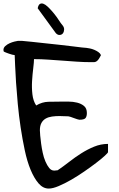

<svg xmlns="http://www.w3.org/2000/svg" viewBox="-22 -1095 690 1117"><path d="M63.5 -774.4Q58.6 -774.4 49.3 -776.9Q40 -779.3 30.3 -782.7Q20.5 -786.1 11.7 -789.6Q2.9 -793 0 -794.9Q-1 -796.9 -1 -798.8Q-2 -800.8 -2 -803.7Q-2 -817.4 8.8 -827.1Q19.5 -836.9 33.7 -843.3Q47.9 -849.6 61.5 -853Q75.2 -856.4 83 -857.4H94.7H104.5Q127.9 -855.5 164.1 -851.6Q200.2 -847.7 240.7 -843.3Q281.2 -838.9 322.8 -834.5Q364.3 -830.1 397.9 -825.7Q431.6 -821.3 454.6 -818.8Q477.5 -816.4 481.4 -816.4Q489.3 -815.4 501.5 -813Q513.7 -810.5 526.4 -805.2Q539.1 -799.8 549.8 -792.5Q560.5 -785.2 565.4 -774.4Q557.6 -758.8 551.8 -750.5Q545.9 -742.2 539.1 -737.8Q532.2 -733.4 524.9 -733.4Q517.6 -733.4 506.8 -733.4Q465.8 -733.4 424.3 -736.3Q382.8 -739.3 341.8 -742.2Q300.8 -745.1 259.3 -748Q217.8 -751 175.8 -751Q175.8 -733.4 171.4 -698.2Q167 -663.1 164.6 -624Q162.1 -585 166.5 -546.4Q170.9 -507.8 188.5 -481.4Q222.7 -502 259.8 -502.9Q296.9 -503.9 335 -503.9Q351.6 -503.9 377 -503.9Q402.3 -503.9 426.3 -498Q450.2 -492.2 466.8 -478.5Q483.4 -464.8 483.4 -437.5Q483.4 -418 475.6 -408.2Q467.8 -398.4 439.5 -398.4Q436.5 -398.4 427.2 -401.4Q418 -404.3 407.7 -408.2Q397.5 -412.1 388.7 -415Q379.9 -418 377 -418Q376 -418 369.6 -418.5Q363.3 -418.9 354.5 -418.9Q345.7 -418.9 337.4 -419.4Q329.1 -419.9 324.2 -419.9Q301.8 -419.9 280.8 -417Q259.8 -414.1 244.1 -405.3Q228.5 -396.5 219.2 -379.9Q210 -363.3 210 -336.9Q210 -328.1 211.9 -306.6Q213.9 -285.2 217.3 -259.3Q220.7 -233.4 226.6 -206.1Q232.4 -178.7 242.2 -155.8Q252 -132.8 264.2 -117.7Q276.4 -102.5 293.9 -102.5Q295.9 -102.5 303.7 -103.5Q311.5 -104.5 313.5 -104.5Q346.7 -127 380.4 -153.3Q414.1 -179.7 450.2 -202.6Q486.3 -225.6 525.4 -241.7Q564.5 -257.8 606.4 -257.8V-210Q606.4 -206.1 587.4 -188.5Q568.4 -170.9 537.6 -147.5Q506.8 -124 468.8 -97.7Q430.7 -71.3 392.6 -49.3Q354.5 -27.3 319.8 -12.7Q285.2 2 261.7 2Q228.5 2 202.6 -27.8Q176.8 -57.6 156.2 -106.9Q135.7 -156.2 122.1 -220.7Q108.4 -285.2 98.1 -353.5Q87.9 -421.9 81.5 -489.7Q75.2 -557.6 71.3 -615.2Q67.4 -672.9 65.9 -715.3Q64.5 -757.8 63.5 -774.4ZM197.3 -1046.9Q201.2 -1066.4 210 -1071.8Q218.8 -1077.1 230 -1073.2Q241.2 -1069.3 254.4 -1057.1Q267.6 -1044.9 281.2 -1029.3Q294.9 -1013.7 307.6 -996.1Q320.3 -978.5 330.1 -962.9Q331.1 -961.9 334.5 -957Q337.9 -952.1 340.8 -949.2Q351.6 -936.5 351.1 -923.3Q350.6 -910.2 344.2 -901.4Q337.9 -892.6 325.7 -891.6Q313.5 -890.6 302.7 -902.3Z"/></svg>

Font: Gloria Hallelujah
Style: Regular
Weight: 400
Designer: Kimberly Geswein
Foundry: Kimberly Geswein
Version: Version 1.004 2010